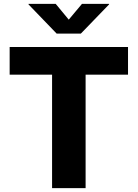

<svg xmlns="http://www.w3.org/2000/svg" viewBox="-20 -970 710 990"><path d="M29.8 -585V-727.5H640.1V-585H421.4V0H248.5V-585ZM267.1 -950.2 334.5 -868.7 402.8 -950.2H542.5V-947.3L397 -796.9H272L127 -947.3V-950.2Z"/></svg>

Font: Inter 18pt ExtraBold
Style: Regular
Weight: 800
Designer: Rasmus Andersson
Foundry: rsms
Version: Version 4.001;git-66647c0bb